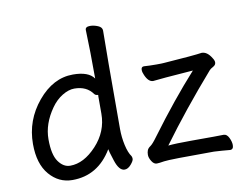

<svg xmlns="http://www.w3.org/2000/svg" viewBox="-79 -823 1196 954"><g transform="rotate(-10 518.5 -345.5)"><path d="M214 -48Q283 -48 347 -117Q411 -186 411 -276V-367L412 -369Q412 -371 408 -371Q399 -371 393 -378Q362 -422 300 -422Q271 -422 239 -402.5Q207 -383 183 -349Q130 -274 130 -196Q130 -118 155 -83Q180 -48 214 -48ZM213 24Q144 24 97 -31Q50 -86 50 -186Q50 -306 127.5 -399Q205 -492 305 -492Q384 -492 411 -453Q411 -593 407 -699Q407 -715 431 -715Q450 -715 470.5 -706.5Q491 -698 491 -681Q489 -592 489 -185Q489 -143 498 -102.5Q507 -62 522 -42Q525 -36 525 -28Q525 -18 509.5 0Q494 18 477 18Q449 18 431.5 -36Q414 -90 414 -96Q342 24 213 24ZM639 16Q625 16 614 -1.5Q603 -19 603 -34Q603 -47 607 -57Q611 -67 623 -75Q635 -83 659 -116Q782 -282 896 -408Q721 -395 693 -391Q669 -391 653 -428Q646 -443 646 -455Q646 -471 660 -471Q687 -469 724 -469Q752 -469 761 -470Q917 -481 954 -487Q982 -487 1003 -452Q1012 -439 1012 -429Q1012 -416 998 -408.5Q984 -401 979 -395Q829 -223 711 -62Q748 -66 825 -66Q975 -66 991 -67Q1007 -67 1017 -46.5Q1027 -26 1027 -9Q1027 13 1010 13Q969 9 929 7Q704 7 677 11.5Q650 16 639 16Z"/></g></svg>

Font: LXGW WenKai Medium
Style: Regular
Weight: 500
Designer: LXGW / Fontworks Inc.
Foundry: LXGW / Fontworks Inc.
Version: Version 1.501; October 10, 2024